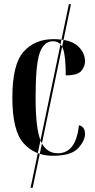

<svg xmlns="http://www.w3.org/2000/svg" viewBox="-20 -734 456 917"><path d="M126 163 309 -714H319L136 163ZM232 10Q320 10 353 -26Q386 -62 386 -94Q386 -129 357 -136Q343 -2 256 -2Q200 -2 175 -60Q150 -118 150 -268Q150 -428 170 -482.5Q190 -537 233 -537Q267 -537 280.5 -502.5Q294 -468 294 -374Q350 -374 368 -395Q386 -416 386 -441Q386 -484 350 -515.5Q314 -547 235 -547Q147 -547 93 -487.5Q39 -428 39 -267Q39 -110 92.5 -50Q146 10 232 10Z"/></svg>

Font: Noto Serif Display Condensed Semi
Style: Regular
Weight: 600
Width: 3
Designer: Monotype Design Team
Foundry: Monotype Imaging Inc.
Version: Version 1.900